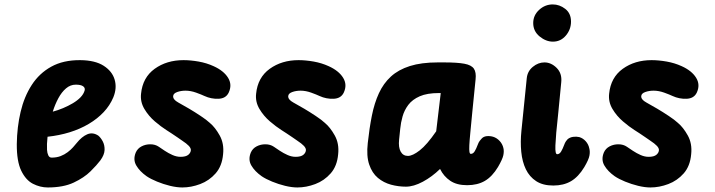

<svg xmlns="http://www.w3.org/2000/svg" viewBox="-20 -816 3150 846"><path d="M190.5 10Q157 10 125.2 -6.2Q93.5 -22.5 73.5 -64Q53.5 -105.5 54 -181Q55 -256 70.8 -323Q86.5 -390 119.8 -441.5Q153 -493 205.8 -522.2Q258.5 -551.5 333.5 -551Q399 -550.5 436.8 -526.2Q474.5 -502 485.2 -465Q496 -428 479.5 -387.5Q464.5 -351.5 436.8 -322Q409 -292.5 371 -270Q333 -247.5 287 -233.2Q241 -219 189.5 -213.5Q189 -205.5 188.2 -197.2Q187.5 -189 187 -182Q186.5 -170 187.2 -155.8Q188 -141.5 192.8 -131.5Q197.5 -121.5 207.5 -121.5Q229.5 -121.5 247 -128.2Q264.5 -135 278.2 -145.5Q292 -156 301.8 -167Q311.5 -178 318 -186Q340.5 -214 364.5 -224.2Q388.5 -234.5 413 -218.5Q424 -209.5 432.8 -193Q441.5 -176.5 440.8 -155Q440 -133.5 422 -109Q407 -89 378.8 -61Q350.5 -33 304.8 -11.5Q259 10 190.5 10ZM212.5 -324Q235 -330 257.8 -339.5Q280.5 -349 300.8 -361Q321 -373 334.8 -387.2Q348.5 -401.5 353 -417.5Q356 -429 346 -436Q336 -443 314 -443Q290 -443 270.8 -426.5Q251.5 -410 237 -383Q222.5 -356 212.5 -324Z M783.5 10Q759 10 729.2 2.8Q699.5 -4.5 672 -15.8Q644.5 -27 626 -39.5Q595.5 -61 580.5 -86.8Q565.5 -112.5 578 -143.5Q586 -162 604 -171.2Q622 -180.5 643 -180.2Q664 -180 679.5 -169.5Q690.5 -162 706.2 -151.5Q722 -141 740 -133Q758 -125 775.5 -125Q799 -125 809.8 -134Q820.5 -143 821 -155Q821 -163.5 812 -173.2Q803 -183 781 -197.5Q774 -202.5 761.8 -210.8Q749.5 -219 736.2 -228Q723 -237 713 -243Q690 -257.5 662.2 -281.2Q634.5 -305 616 -336.2Q597.5 -367.5 601.5 -403Q608.5 -474.5 661.5 -512.8Q714.5 -551 788.5 -551Q819.5 -551 855 -544.8Q890.5 -538.5 921 -524.5Q965.5 -504.5 984.8 -473.5Q1004 -442.5 987.5 -407.5Q975 -382 942.8 -380.8Q910.5 -379.5 881 -393Q868.5 -399 844.2 -407.8Q820 -416.5 797.5 -416.5Q777.5 -416.5 760.8 -410.5Q744 -404.5 743 -393Q741.5 -377.5 765.2 -364.5Q789 -351.5 813.5 -337Q838 -322.5 864 -305.2Q890 -288 904.5 -274.5Q928 -255 948 -219.2Q968 -183.5 963 -136.5Q958.5 -84.5 930.2 -52.2Q902 -20 862.2 -5Q822.5 10 783.5 10Z M1290.5 10Q1266 10 1236.2 2.8Q1206.5 -4.5 1179 -15.8Q1151.5 -27 1133 -39.5Q1102.5 -61 1087.5 -86.8Q1072.5 -112.5 1085 -143.5Q1093 -162 1111 -171.2Q1129 -180.5 1150 -180.2Q1171 -180 1186.5 -169.5Q1197.5 -162 1213.2 -151.5Q1229 -141 1247 -133Q1265 -125 1282.5 -125Q1306 -125 1316.8 -134Q1327.5 -143 1328 -155Q1328 -163.5 1319 -173.2Q1310 -183 1288 -197.5Q1281 -202.5 1268.8 -210.8Q1256.5 -219 1243.2 -228Q1230 -237 1220 -243Q1197 -257.5 1169.2 -281.2Q1141.5 -305 1123 -336.2Q1104.5 -367.5 1108.5 -403Q1115.5 -474.5 1168.5 -512.8Q1221.5 -551 1295.5 -551Q1326.5 -551 1362 -544.8Q1397.5 -538.5 1428 -524.5Q1472.5 -504.5 1491.8 -473.5Q1511 -442.5 1494.5 -407.5Q1482 -382 1449.8 -380.8Q1417.5 -379.5 1388 -393Q1375.5 -399 1351.2 -407.8Q1327 -416.5 1304.5 -416.5Q1284.5 -416.5 1267.8 -410.5Q1251 -404.5 1250 -393Q1248.5 -377.5 1272.2 -364.5Q1296 -351.5 1320.5 -337Q1345 -322.5 1371 -305.2Q1397 -288 1411.5 -274.5Q1435 -255 1455 -219.2Q1475 -183.5 1470 -136.5Q1465.5 -84.5 1437.2 -52.2Q1409 -20 1369.2 -5Q1329.5 10 1290.5 10Z M2075.5 -466 2061 -321.5Q2056 -268.5 2052.5 -233Q2049 -197.5 2048 -176.5Q2047 -155.5 2048.5 -146.8Q2050 -138 2054.5 -138Q2065 -138 2072 -150Q2079 -162 2084 -175.8Q2089 -189.5 2093.5 -195L2101.5 -204.5Q2110 -214.5 2124.2 -216Q2138.5 -217.5 2152.5 -213.5Q2169 -208.5 2181.5 -195Q2194 -181.5 2198 -164Q2201.5 -150 2197.8 -132Q2194 -114 2174.5 -80.5Q2149 -38 2116.5 -19Q2084 0 2038 0Q1992.5 0 1963.8 -19.5Q1935 -39 1919 -71.5Q1883.5 -37 1843 -15.2Q1802.5 6.5 1768.5 6.5Q1735.5 6.5 1703 -2.2Q1670.5 -11 1645 -32.2Q1619.5 -53.5 1606.8 -91Q1594 -128.5 1600.5 -186Q1607.5 -251 1618.5 -306.2Q1629.5 -361.5 1649.5 -405Q1669.5 -448.5 1702.5 -478.8Q1735.5 -509 1786 -525Q1836.5 -541 1909 -541H1937.5Q1995 -541 2026 -535.2Q2057 -529.5 2068 -513.5Q2079 -497.5 2075.5 -466ZM1738.5 -200.5Q1735 -167 1745.5 -148Q1756 -129 1777.5 -129Q1798 -129 1829.5 -153.5Q1861 -178 1902 -237.5L1922 -406H1914Q1862 -406 1829.5 -391.8Q1797 -377.5 1779.2 -354Q1761.5 -330.5 1753.8 -303Q1746 -275.5 1743.5 -248.5Q1741 -221.5 1738.5 -200.5Z M2301 -471Q2304 -502 2327.8 -521.5Q2351.5 -541 2379 -541Q2408.5 -541 2432.8 -516.8Q2457 -492.5 2453 -454L2440 -320Q2434 -267 2431 -231.5Q2428 -196 2427.2 -175Q2426.5 -154 2428.5 -145.2Q2430.5 -136.5 2435 -136.5Q2445.5 -136.5 2452.5 -148.5Q2459.5 -160.5 2464.5 -174.2Q2469.5 -188 2474 -194L2481.5 -203Q2491.5 -211 2505.2 -213Q2519 -215 2532.5 -212Q2549 -207 2561 -193.5Q2573 -180 2576.5 -162.5Q2580.5 -148 2577.2 -130.2Q2574 -112.5 2554.5 -79.5Q2528.5 -36.5 2495.8 -17.5Q2463 1.5 2418 1.5Q2372 1.5 2342.5 -17.8Q2313 -37 2297 -70.2Q2281 -103.5 2276.8 -147.2Q2272.5 -191 2277.5 -239.5ZM2416.5 -632.5Q2385.5 -632.5 2357.5 -655.5Q2329.5 -678.5 2329.5 -714.5Q2329.5 -748.5 2355.5 -772.5Q2381.5 -796.5 2415.5 -796.5Q2445.5 -796.5 2470.8 -776.8Q2496 -757 2496 -721Q2496 -686 2473.2 -659.2Q2450.5 -632.5 2416.5 -632.5Z M2846 10Q2821.5 10 2791.8 2.8Q2762 -4.5 2734.5 -15.8Q2707 -27 2688.5 -39.5Q2658 -61 2643 -86.8Q2628 -112.5 2640.5 -143.5Q2648.5 -162 2666.5 -171.2Q2684.5 -180.5 2705.5 -180.2Q2726.5 -180 2742 -169.5Q2753 -162 2768.8 -151.5Q2784.5 -141 2802.5 -133Q2820.5 -125 2838 -125Q2861.5 -125 2872.2 -134Q2883 -143 2883.5 -155Q2883.5 -163.5 2874.5 -173.2Q2865.5 -183 2843.5 -197.5Q2836.5 -202.5 2824.2 -210.8Q2812 -219 2798.8 -228Q2785.5 -237 2775.5 -243Q2752.5 -257.5 2724.8 -281.2Q2697 -305 2678.5 -336.2Q2660 -367.5 2664 -403Q2671 -474.5 2724 -512.8Q2777 -551 2851 -551Q2882 -551 2917.5 -544.8Q2953 -538.5 2983.5 -524.5Q3028 -504.5 3047.2 -473.5Q3066.5 -442.5 3050 -407.5Q3037.5 -382 3005.2 -380.8Q2973 -379.5 2943.5 -393Q2931 -399 2906.8 -407.8Q2882.5 -416.5 2860 -416.5Q2840 -416.5 2823.2 -410.5Q2806.5 -404.5 2805.5 -393Q2804 -377.5 2827.8 -364.5Q2851.5 -351.5 2876 -337Q2900.5 -322.5 2926.5 -305.2Q2952.5 -288 2967 -274.5Q2990.5 -255 3010.5 -219.2Q3030.5 -183.5 3025.5 -136.5Q3021 -84.5 2992.8 -52.2Q2964.5 -20 2924.8 -5Q2885 10 2846 10Z"/></svg>

Font: Edu NSW ACT Hand Pre
Style: Regular
Weight: 400
Designer: Tina and Corey Anderson, Eben Sorkin, Mirko Velimirovic
Foundry: Sorkin Type Co.
Version: Version 2.000